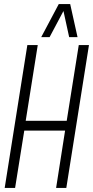

<svg xmlns="http://www.w3.org/2000/svg" viewBox="-20 -921 456 941"><path d="M3 0 114 -700H165L106 -329H307L366 -700H416L305 0H255L299 -281H99L54 0ZM182 -739 268 -901H324L360 -739H319L291 -867L223 -739Z"/></svg>

Font: Georama Condensed Light
Style: Italic
Weight: 300
Width: 3
Italic angle: -9°
Designer: Jean-Baptiste Levee
Foundry: Production Type
Version: Version 1.000